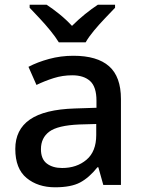

<svg xmlns="http://www.w3.org/2000/svg" viewBox="-20 -786 614 816"><path d="M292 -549Q393 -549 443.5 -504.5Q494 -460 494 -365V0H419L398 -75H394Q359 -31 320.5 -10.5Q282 10 214 10Q141 10 93 -29.5Q45 -69 45 -153Q45 -235 107 -278Q169 -321 298 -325L390 -328V-358Q390 -417 363 -441.5Q336 -466 287 -466Q246 -466 208 -454Q170 -442 135 -425L101 -502Q139 -522 188.5 -535.5Q238 -549 292 -549ZM317 -257Q225 -253 189.5 -226.5Q154 -200 154 -152Q154 -110 179 -91Q204 -72 244 -72Q306 -72 347.5 -107Q389 -142 389 -212V-259ZM230 -606Q216 -629 194 -656Q172 -683 148 -708.5Q124 -734 106 -753V-766H178Q204 -749 232.5 -726Q261 -703 286 -676Q313 -703 341.5 -726Q370 -749 396 -766H469V-753Q451 -734 426.5 -708.5Q402 -683 379.5 -656Q357 -629 344 -606Z"/></svg>

Font: Noto Sans Sinhala Medium
Style: Regular
Weight: 500
Designer: Jelle Bosma - Monotype Design Team
Foundry: Monotype Imaging Inc.
Version: Version 2.006; ttfautohint (v1.8.4.7-5d5b)